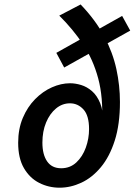

<svg xmlns="http://www.w3.org/2000/svg" viewBox="-20 -842 613 874"><path d="M251.1 12.4Q201.6 12.4 158.6 -9.4Q115.6 -31.1 89.1 -76.4Q62.7 -121.6 62.7 -192Q62.7 -255.1 83.8 -305.2Q105 -355.3 139.8 -390.6Q174.5 -425.9 216.4 -444.5Q258.2 -463 299 -463Q323.2 -463 349.5 -455Q375.7 -447 398.6 -427.3Q421.5 -407.6 435.9 -372.5Q450.3 -337.5 450.3 -283L444.3 -284.5Q450.2 -398.8 427 -485.2Q403.8 -571.5 357.9 -640.4Q312 -709.3 249.8 -770.9L347 -821.7Q415.5 -750.1 454.6 -676.2Q493.6 -602.4 509.8 -527.5Q526 -452.6 526 -377.8Q526 -275.7 502.3 -201.9Q478.6 -128.1 438.8 -80.5Q399 -32.9 350.2 -10.3Q301.5 12.4 251.1 12.4ZM258.4 -76.1Q299.1 -76.1 327.5 -102.6Q355.8 -129 370.6 -170Q385.4 -211 385.4 -254.5Q385.4 -315.8 360 -343.7Q334.5 -371.7 298.5 -371.7Q263.3 -371.7 235 -348.2Q206.6 -324.7 189.8 -284.4Q173 -244 173 -192.7Q173 -138.5 194.6 -107.3Q216.2 -76.1 258.4 -76.1ZM272.2 -534.6 236.4 -601.4 536 -769.5 572.8 -702.7Z"/></svg>

Font: Karla
Style: Italic
Weight: 400
Italic angle: -8°
Designer: Jonathan Pinhorn
Version: Version 2.004;gftools[0.9.33]